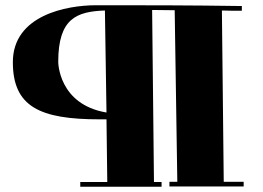

<svg xmlns="http://www.w3.org/2000/svg" viewBox="-20 -704 1001 732"><path d="M626 7H909V-11H833L826 -664C851 -663 876 -663 902 -663V-681C703 -684 523 -684 424 -684H346C234 -684 29 -646 29 -467C29 -297 132 -249 360 -249H386L389 -10H286V8H596V-10H567L560 -666C588 -666 614 -665 646 -665L656 -11H626ZM202 -468C202 -634 272 -660 380 -664L386 -275C202 -306 202 -468 202 -468Z"/></svg>

Font: Purple Purse
Style: Regular
Weight: 400
Designer: Astigmatic (AOETI)
Foundry: Astigmatic (AOETI)
Version: Version 1.000